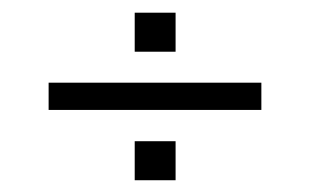

<svg xmlns="http://www.w3.org/2000/svg" viewBox="-20 -550 500 310"><path d="M58.5 -372.5V-416.5H402V-372.5ZM197.5 -466.5V-529.5H263.5V-466.5ZM197.5 -259V-322H263.5V-259Z"/></svg>

Font: Big Shoulders Stencil Text Thin ExtraLight
Style: Regular
Weight: 250
Version: Version 2.001